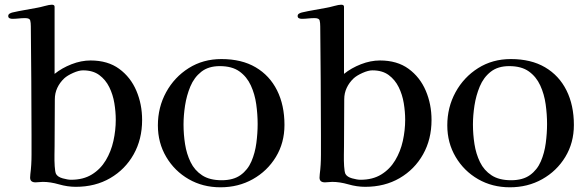

<svg xmlns="http://www.w3.org/2000/svg" viewBox="-20 -793 2500 816"><path d="M472 -284Q472 -318 466 -354.5Q460 -391 444.5 -422.5Q429 -454 402 -474Q375 -494 333 -494Q315 -494 290.5 -483Q266 -472 253 -460Q234 -442 223.5 -419.5Q213 -397 213 -371Q213 -322 212.5 -271.5Q212 -221 212 -171Q212 -160 211.5 -135Q211 -110 212.5 -86.5Q214 -63 218 -54Q225 -41 246.5 -35Q268 -29 282 -29Q334 -29 370.5 -51.5Q407 -74 429.5 -111.5Q452 -149 462 -194Q472 -239 472 -284ZM584 -283Q584 -201 548 -137Q512 -73 448.5 -36Q385 1 302 1Q267 1 230.5 -9.5Q194 -20 162 -20Q154 -20 146.5 -19Q139 -18 131 -18Q108 -18 108 -38Q108 -42 108.5 -45.5Q109 -49 109 -53Q114 -91 114 -135.5Q114 -180 114 -218Q114 -334 113 -450Q112 -566 111 -681Q111 -696 108.5 -706Q106 -716 87 -716Q73 -716 59.5 -714.5Q46 -713 32 -713Q26 -713 20.5 -715.5Q15 -718 15 -725Q15 -732 21.5 -735.5Q28 -739 33 -740Q59 -746 85.5 -750.5Q112 -755 138 -760Q150 -762 170 -767.5Q190 -773 200 -773Q212 -773 212 -764.5Q212 -756 212 -748V-479Q243 -504 284 -520Q325 -536 365 -536Q438 -536 486.5 -500.5Q535 -465 559.5 -407.5Q584 -350 584 -283Z M1075 -266Q1075 -307 1069 -350Q1063 -393 1046 -430Q1029 -467 997.5 -489.5Q966 -512 914 -512Q866 -512 835.5 -488Q805 -464 789 -425.5Q773 -387 766.5 -344.5Q760 -302 760 -264Q760 -222 766.5 -180.5Q773 -139 790 -104Q807 -69 839 -48Q871 -27 922 -27Q972 -27 1002.5 -49Q1033 -71 1048.5 -107Q1064 -143 1069.5 -185Q1075 -227 1075 -266ZM1189 -262Q1189 -186 1152.5 -126Q1116 -66 1054.5 -31.5Q993 3 917 3Q842 3 782 -31.5Q722 -66 686.5 -126Q651 -186 651 -260Q651 -337 686 -401Q721 -465 782 -503.5Q843 -542 921 -542Q1007 -542 1066.5 -507Q1126 -472 1157.5 -409Q1189 -346 1189 -262Z M1702 -284Q1702 -318 1696 -354.5Q1690 -391 1674.5 -422.5Q1659 -454 1632 -474Q1605 -494 1563 -494Q1545 -494 1520.5 -483Q1496 -472 1483 -460Q1464 -442 1453.5 -419.5Q1443 -397 1443 -371Q1443 -322 1442.5 -271.5Q1442 -221 1442 -171Q1442 -160 1441.5 -135Q1441 -110 1442.5 -86.5Q1444 -63 1448 -54Q1455 -41 1476.5 -35Q1498 -29 1512 -29Q1564 -29 1600.5 -51.5Q1637 -74 1659.5 -111.5Q1682 -149 1692 -194Q1702 -239 1702 -284ZM1814 -283Q1814 -201 1778 -137Q1742 -73 1678.5 -36Q1615 1 1532 1Q1497 1 1460.5 -9.5Q1424 -20 1392 -20Q1384 -20 1376.5 -19Q1369 -18 1361 -18Q1338 -18 1338 -38Q1338 -42 1338.5 -45.5Q1339 -49 1339 -53Q1344 -91 1344 -135.5Q1344 -180 1344 -218Q1344 -334 1343 -450Q1342 -566 1341 -681Q1341 -696 1338.5 -706Q1336 -716 1317 -716Q1303 -716 1289.5 -714.5Q1276 -713 1262 -713Q1256 -713 1250.5 -715.5Q1245 -718 1245 -725Q1245 -732 1251.5 -735.5Q1258 -739 1263 -740Q1289 -746 1315.5 -750.5Q1342 -755 1368 -760Q1380 -762 1400 -767.5Q1420 -773 1430 -773Q1442 -773 1442 -764.5Q1442 -756 1442 -748V-479Q1473 -504 1514 -520Q1555 -536 1595 -536Q1668 -536 1716.5 -500.5Q1765 -465 1789.5 -407.5Q1814 -350 1814 -283Z M2305 -266Q2305 -307 2299 -350Q2293 -393 2276 -430Q2259 -467 2227.5 -489.5Q2196 -512 2144 -512Q2096 -512 2065.5 -488Q2035 -464 2019 -425.5Q2003 -387 1996.5 -344.5Q1990 -302 1990 -264Q1990 -222 1996.5 -180.5Q2003 -139 2020 -104Q2037 -69 2069 -48Q2101 -27 2152 -27Q2202 -27 2232.5 -49Q2263 -71 2278.5 -107Q2294 -143 2299.5 -185Q2305 -227 2305 -266ZM2419 -262Q2419 -186 2382.5 -126Q2346 -66 2284.5 -31.5Q2223 3 2147 3Q2072 3 2012 -31.5Q1952 -66 1916.5 -126Q1881 -186 1881 -260Q1881 -337 1916 -401Q1951 -465 2012 -503.5Q2073 -542 2151 -542Q2237 -542 2296.5 -507Q2356 -472 2387.5 -409Q2419 -346 2419 -262Z"/></svg>

Font: Kaisei Tokumin Medium
Style: Regular
Weight: 500
Designer: Font-Kai,
Foundry: KAZUO KANAI
Version: Version 5.003